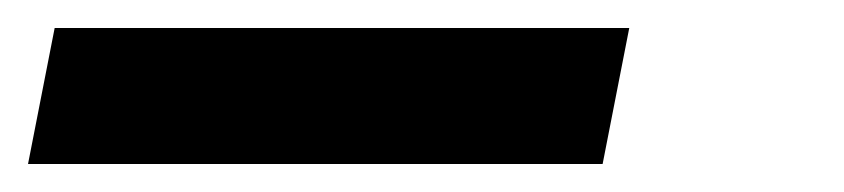

<svg xmlns="http://www.w3.org/2000/svg" viewBox="-32 -20 602 137"><path d="M398 97H-12L7 0H417Z"/></svg>

Font: Lode Term
Style: Bold Italic
Weight: 700
Italic angle: -11°
Monospace: yes
Designer: Belleve Invis
Foundry: Belleve Invis
Version: Version 29.2.0